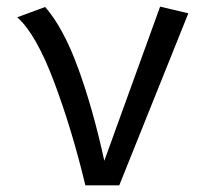

<svg xmlns="http://www.w3.org/2000/svg" viewBox="-20 -558 640 578"><path d="M32 -506 116 -537Q171 -474 215.5 -352Q260 -230 294 -74L462 -538L547 -518L339 0H237Q197 -167 143 -311Q89 -455 32 -506Z"/></svg>

Font: Fira Mono
Style: Regular
Weight: 400
Designer: Carrois Corporate & Edenspiekermann AG
Foundry: Carrois Corporate GbR & Edenspiekermann AG
Version: Version 3.206